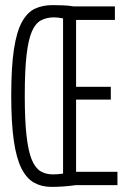

<svg xmlns="http://www.w3.org/2000/svg" viewBox="-20 -725 492 752"><path d="M440 0H278Q250 4 225.5 5.5Q201 7 182 7Q143 7 113.5 -9.5Q84 -26 64 -65.5Q44 -105 34 -174.5Q24 -244 24 -351Q24 -462 34.5 -531.5Q45 -601 66 -639Q87 -677 117 -691Q147 -705 186 -705Q208 -705 229 -704Q250 -703 268 -700H430V-647H278V-385H414V-335H278V-52H440ZM227 -45V-653Q216 -655 208 -656Q200 -657 192 -657Q163 -657 141 -645.5Q119 -634 105 -602Q91 -570 84 -509.5Q77 -449 77 -350Q77 -253 84 -192.5Q91 -132 104.5 -99.5Q118 -67 138.5 -54.5Q159 -42 187 -42Q206 -42 227 -45Z"/></svg>

Font: Georama Extra Condensed Light
Style: Regular
Weight: 300
Width: 2
Designer: Jean-Baptiste Levee
Foundry: Production Type
Version: Version 1.000